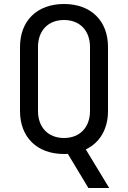

<svg xmlns="http://www.w3.org/2000/svg" viewBox="-20 -760 640 960"><path d="M409 -13C479 -46 520 -115 520 -205V-525C520 -656 435 -740 300 -740C165 -740 80 -656 80 -525V-205C80 -74 165 10 300 10C307 10 314 10 319 9L422 180H526ZM300 -70C221 -70 170 -123 170 -205V-525C170 -607 221 -660 300 -660C379 -660 430 -607 430 -525V-205C430 -123 379 -70 300 -70Z"/></svg>

Font: Tekne LDO
Style: Regular
Weight: 400
Monospace: yes
Designer: Alessio Laiso, Mario Rullo, Paolo Rosset
Foundry: Alessio Laiso
Version: Version 1.000;hotconv 1.0.109;makeotfexe 2.5.65596